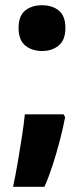

<svg xmlns="http://www.w3.org/2000/svg" viewBox="-20 -577 323 734"><path d="M51 -470Q51 -516 76 -536.5Q101 -557 141 -557Q180 -557 205 -536.5Q230 -516 230 -470Q230 -424 204.5 -403Q179 -382 141 -382Q102 -382 76.5 -403Q51 -424 51 -470ZM229 -129Q221 -87 208.5 -39Q196 9 181 55Q166 101 150 137H30Q39 95 47.5 45.5Q56 -4 63.5 -52.5Q71 -101 75 -140H223Z"/></svg>

Font: Noto Sans Hebrew SemiCondensed ExtraBold
Style: Regular
Weight: 800
Width: 4
Designer: Monotype Design Team
Foundry: Monotype Imaging Inc.
Version: Version 2.004; ttfautohint (v1.8.4.7-5d5b)